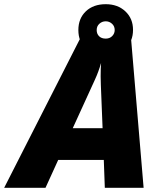

<svg xmlns="http://www.w3.org/2000/svg" viewBox="-79 -901 775 921"><path d="M559.1 -757.8Q559.1 -702.6 522.7 -668.2Q486.3 -633.8 428.2 -633.8Q369.1 -633.8 333 -667.2Q296.9 -700.7 296.9 -756.8Q296.9 -812.5 332.8 -846.7Q368.7 -880.9 428.2 -880.9Q485.8 -880.9 522.5 -846.4Q559.1 -812 559.1 -757.8ZM471.2 -756.8Q471.2 -775.4 458.3 -787.1Q445.3 -798.8 428.2 -798.8Q410.6 -798.8 397.7 -787.1Q384.8 -775.4 384.8 -756.8Q384.8 -738.8 396.2 -727.3Q407.7 -715.8 428.2 -715.8Q447.3 -715.8 459.2 -728Q471.2 -740.2 471.2 -756.8ZM418.9 -133.8H200.2L139.2 0H-59.1L304.2 -713.9H549.8L609.9 0H423.8ZM270 -286.1H413.1L404.8 -493.2L403.8 -535.2Q403.8 -571.8 405.8 -599.1Q394 -557.1 376 -518.1Z"/></svg>

Font: TypoPRO Open Sans
Style: Italic
Weight: 800
Italic angle: -12°
Foundry: Ascender Corporation
Version: Version 1.10